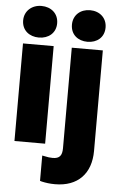

<svg xmlns="http://www.w3.org/2000/svg" viewBox="-62 -780 634 1035"><g transform="rotate(5 255.0 -262.5)"><path d="M28 -652C28 -598 69 -567 120 -567C172 -567 212 -599 212 -652C212 -705 172 -738 120 -738C68 -738 28 -703 28 -652ZM38 0H204V-528H38ZM194 65V202L204 205C226 210 249 213 276 213C399 213 470 139 470 16V-528H302V16C302 56 288 73 251 73C236 73 223 71 210 68ZM292 -652C292 -598 332 -567 383 -567C434 -567 474 -598 474 -652C474 -704 435 -738 383 -738C331 -738 292 -704 292 -652Z"/></g></svg>

Font: Asimov Pro
Style: Ult
Weight: 900
Designer: Google
Version: Version 2.000980; 2014